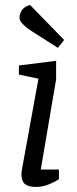

<svg xmlns="http://www.w3.org/2000/svg" viewBox="-20 -753 312 778"><path d="M125.2 4.4Q94.1 4.4 80.4 -7.7Q66.8 -19.8 66.8 -47.2Q66.8 -50.7 67.7 -58Q68.7 -65.3 69.8 -71.3L135.8 -434L56.6 -450.9V-487.6L207.4 -506.6V-431.6L145.2 -66H218.8V-26.9Q216.6 -24.9 202.8 -17.3Q189 -9.7 168.8 -2.6Q148.6 4.4 125.2 4.4ZM214.5 -559.1 113.3 -623.6Q102.8 -630.1 90.3 -639.6Q77.7 -649.1 68.4 -659.7Q59.1 -670.4 59.1 -681.1Q59.1 -694 67 -709.1Q74.9 -724.2 101.5 -733.2L240 -591Z"/></svg>

Font: Faustina Light
Style: Italic
Weight: 300
Italic angle: -8°
Designer: Alfonso Garcia
Foundry: http://www.omnibus-type.com
Version: Version 1.200